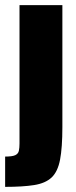

<svg xmlns="http://www.w3.org/2000/svg" viewBox="-40 -530 298 748"><path d="M-20 198V80Q8 80 19.5 74.5Q31 69 33.5 57.5Q36 46 36 29V-510H203V-35Q203 45 194 92Q185 139 161 161.5Q137 184 93 191Q49 198 -20 198Z"/></svg>

Font: Saira Condensed Black
Style: Regular
Weight: 900
Width: 3
Designer: Hector Gatti with collaboration of the Omnibus-Type team
Foundry: Omnibus-Type
Version: Version 1.101